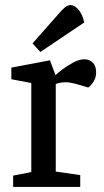

<svg xmlns="http://www.w3.org/2000/svg" viewBox="-20 -741 411 761"><path d="M32 0V-45L104 -59V-412L25 -427V-473L178 -502L200 -443Q208 -451 227 -465.5Q246 -480 270 -493Q294 -506 314 -506Q335 -506 348 -492.5Q361 -479 361 -454Q361 -436 352.5 -420.5Q344 -405 330 -394L279 -409Q267 -412 258 -413.5Q249 -415 239 -415Q229 -415 218.5 -413Q208 -411 201 -408V-61L298 -47V0ZM140 -535 109 -569 214 -688Q226 -702 237 -711.5Q248 -721 260 -721Q274 -721 290 -704Q306 -687 314 -652Z"/></svg>

Font: Faustina Medium
Style: Regular
Weight: 500
Designer: Alfonso Garcia
Foundry: http://www.omnibus-type.com
Version: Version 1.200